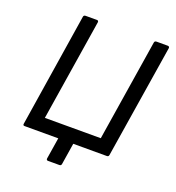

<svg xmlns="http://www.w3.org/2000/svg" viewBox="-140 -768 928 1010"><g transform="rotate(20 323.5 -262.5)"><path d="M241.2 129.9Q237.3 129.9 234.9 127.2Q232.4 124.5 232.9 120.1L252 0H63Q53.7 0 55.2 -9.8L154.8 -645Q156.2 -654.8 167 -654.8H231Q234.9 -654.8 237.1 -652.1Q239.3 -649.4 238.8 -645L148.9 -77.1H461.9L551.8 -645Q553.2 -654.8 564 -654.8H627Q631.3 -654.8 634 -652.1Q636.7 -649.4 636.2 -645L535.2 -9.8Q533.7 0 523.9 0H335.9L316.9 120.1Q315.4 129.9 305.2 129.9Z"/></g></svg>

Font: Sofia Sans
Style: Italic
Weight: 400
Italic angle: -9°
Designer: Botio Nikoltchev, Ani Petrova
Foundry: lettersoup
Version: Version 4.100